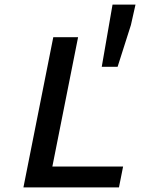

<svg xmlns="http://www.w3.org/2000/svg" viewBox="-20 -816 640 836"><path d="M82 0 212 -654H320L208 -91H516L498 0ZM423 -525 470 -796H570L550 -707L492 -525Z"/></svg>

Font: Source Code Pro Semibold
Style: Italic
Weight: 600
Italic angle: -11°
Monospace: yes
Designer: Paul D. Hunt, Teo Tuominen
Foundry: Adobe Systems Incorporated
Version: Version 1.050;PS 1.000;hotconv 16.6.51;makeotf.lib2.5.65220